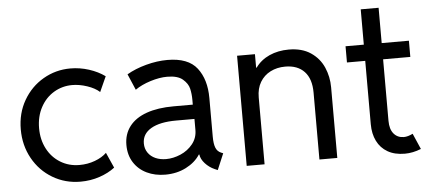

<svg xmlns="http://www.w3.org/2000/svg" viewBox="-48 -788 2021 899"><g transform="rotate(-5 962.5 -338.5)"><path d="M39.1 -261.7Q39.1 -337.9 74 -398.2Q108.9 -458.5 167.5 -492.4Q226.1 -526.4 294.9 -526.4Q339.4 -526.4 382.1 -512.7Q424.8 -499 457 -475.6L424.8 -404.3Q403.3 -423.8 366.9 -436Q330.6 -448.2 296.9 -448.2Q250 -448.2 210.7 -424.8Q171.4 -401.4 148.2 -358.4Q125 -315.4 125 -259.8Q125 -206.5 147.2 -163.8Q169.4 -121.1 209.2 -96.7Q249 -72.3 298.8 -72.3Q337.4 -72.3 371.6 -85Q405.8 -97.7 426.8 -118.2L459 -45.9Q428.7 -22.5 386.5 -8.3Q344.2 5.9 296.9 5.9Q225.1 5.9 166 -29.3Q106.9 -64.5 73 -125.7Q39.1 -187 39.1 -261.7Z M525.4 -146.5Q525.4 -197.3 553.2 -233.6Q581.1 -270 634 -288.8Q687 -307.6 761.7 -307.6H851.6V-330.1Q851.6 -358.4 845.9 -382.8Q840.3 -407.2 816.4 -427.7Q792.5 -448.2 743.2 -448.2Q707 -448.2 664.3 -434.8Q621.6 -421.4 591.8 -400.4L559.6 -475.6Q598.6 -498.5 650.6 -512.5Q702.6 -526.4 751 -526.4Q848.6 -526.4 890.1 -472.7Q931.6 -418.9 931.6 -332V-150.4Q931.6 -116.2 939 -97.9Q946.3 -79.6 963.9 -72.3L973.6 -68.4L941.4 7.8L927.7 2Q901.9 -9.3 883.1 -30Q864.3 -50.8 861.8 -72.3H859.4Q836.4 -36.6 793 -14.4Q749.5 7.8 695.3 7.8Q647 7.8 608.4 -10.7Q569.8 -29.3 547.6 -64.2Q525.4 -99.1 525.4 -146.5ZM705.1 -64.5Q738.8 -64.5 773.4 -79.3Q808.1 -94.2 830.8 -122.6Q853.5 -150.9 853.5 -188.5V-240.2H767.6Q690.9 -240.2 649.2 -215.8Q607.4 -191.4 607.4 -146.5Q607.4 -121.6 620.4 -102.8Q633.3 -84 655.5 -74.2Q677.7 -64.5 705.1 -64.5Z M1078.1 -517.6H1162.1V-454.1H1164.6Q1189.5 -488.8 1230.2 -507.1Q1271 -525.4 1321.3 -525.4Q1383.3 -525.4 1424.3 -497.8Q1465.3 -470.2 1484.6 -426Q1503.9 -381.8 1503.9 -332V0H1419.9V-314.5Q1419.9 -379.4 1387.9 -413.3Q1356 -447.3 1297.9 -447.3Q1259.3 -447.3 1228.5 -431.6Q1197.8 -416 1179.9 -386.2Q1162.1 -356.4 1162.1 -314.5V0H1078.1Z M1673.8 -143.6V-441.4H1587.9V-517.6H1673.8V-683.6H1757.8V-517.6H1885.7V-441.4H1757.8V-152.3Q1757.8 -112.8 1775.6 -91.6Q1793.5 -70.3 1823.2 -70.3Q1841.8 -70.3 1865.2 -82L1897.5 -7.8Q1858.4 7.8 1821.3 7.8Q1773.4 7.8 1740.5 -11.2Q1707.5 -30.3 1690.7 -64.5Q1673.8 -98.6 1673.8 -143.6Z"/></g></svg>

Font: Reddit Sans A
Style: Regular
Weight: 400
Designer: Stephen Hutchings
Foundry: Reddit
Version: Version 1.013